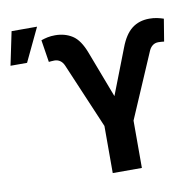

<svg xmlns="http://www.w3.org/2000/svg" viewBox="-222 -868 961 954"><g transform="rotate(-10 258.5 -391.0)"><path d="M417.5 -343.3V0H270.5V-343.3ZM334.5 -347.7 434.1 -604.5Q458 -668 494.1 -696Q530.3 -724.1 582.5 -724.1Q602.5 -724.1 620.4 -720.5Q638.2 -716.8 653.8 -711.4L635.3 -599.1Q633.3 -599.6 623 -600.3Q612.8 -601.1 606.9 -601.1Q589.4 -601.1 577.4 -591.8Q565.4 -582.5 558.6 -566.9L411.6 -225.1H318.8ZM256.3 -608.9 356.9 -344.2 370.1 -225.1H275.9L130.4 -566.9Q123 -584 110.6 -592.5Q98.1 -601.1 82 -601.1Q76.2 -601.1 65.9 -600.3Q55.7 -599.6 53.7 -599.1L36.1 -711.4Q51.3 -716.8 68.6 -720.5Q85.9 -724.1 106.9 -724.1Q156.3 -724.1 193.6 -700.2Q231 -676.3 256.3 -608.9ZM-137.2 -613.3 -102.1 -781.7H26.4L-53.7 -613.3Z"/></g></svg>

Font: RobotoDEMO
Style: Regular
Weight: 400
Designer: Christian Robertson
Foundry: Google
Version: Version 2.136